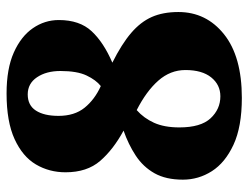

<svg xmlns="http://www.w3.org/2000/svg" viewBox="-108 -656 774 599"><g transform="rotate(-90 279.5 -357.0)"><path d="M273 10Q183 10 127 -16Q71 -42 44.5 -83.5Q18 -125 18 -174Q18 -227 38 -262.5Q58 -298 93 -321Q128 -344 171 -359Q112 -391 76.5 -432Q41 -473 41 -540Q41 -591 65.5 -632.5Q90 -674 144.5 -699Q199 -724 287 -724Q364 -724 414.5 -701.5Q465 -679 490.5 -642Q516 -605 516 -561Q516 -496 481 -458.5Q446 -421 383 -394Q441 -365 475.5 -335.5Q510 -306 525.5 -271Q541 -236 541 -188Q541 -101 471.5 -45.5Q402 10 273 10ZM310 -430Q329 -445 343 -474.5Q357 -504 357 -556Q357 -600 337.5 -629Q318 -658 284 -658Q250 -658 233.5 -632.5Q217 -607 217 -562Q217 -512 242.5 -480.5Q268 -449 310 -430ZM278 -57Q314 -57 337 -85.5Q360 -114 360 -166Q360 -213 327 -250.5Q294 -288 235 -318Q210 -296 195.5 -264Q181 -232 181 -185Q181 -118 209.5 -87.5Q238 -57 278 -57Z"/></g></svg>

Font: Noto Serif Tamil Black
Style: Regular
Weight: 900
Designer: Indian Type Foundry, Tom Grace, and the Monotype Design Team
Foundry: Monotype Imaging Inc.
Version: Version 2.004; ttfautohint (v1.8.4.7-5d5b)